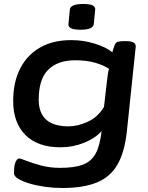

<svg xmlns="http://www.w3.org/2000/svg" viewBox="-20 -730 740 962"><path d="M291 212Q249 212 206 206Q163 200 128 189.5Q93 179 71.5 166Q50 153 50 138Q50 97 58.5 80.5Q67 64 75 64Q83 64 112 75.5Q141 87 185 99Q229 111 282 111Q354 111 396.5 94.5Q439 78 460 38Q481 -2 489 -73Q457 -37 401 -14.5Q345 8 283 8Q169 8 107.5 -53.5Q46 -115 46 -224Q46 -318 81 -386.5Q116 -455 181 -492Q246 -529 337 -529Q398 -529 454.5 -511.5Q511 -494 543 -468Q547 -485 553 -500Q558 -517 570.5 -520.5Q583 -524 601 -524H611Q662 -524 660 -496L616 -75Q605 30 569.5 93Q534 156 466 184Q398 212 291 212ZM323 -97Q370 -97 420 -120Q470 -143 501 -194L515 -316Q518 -340 520 -355Q522 -370 526 -385Q502 -402 459 -415Q416 -428 356 -428Q270 -428 222 -381Q174 -334 174 -231Q174 -97 323 -97ZM384 -581Q350 -581 335.5 -588.5Q321 -596 323 -610L330 -682Q331 -695 347 -702.5Q363 -710 397 -710Q431 -710 444.5 -703Q458 -696 457 -682L450 -610Q447 -581 384 -581Z"/></svg>

Font: Asap Expanded Expanded SemiBold
Style: Italic
Weight: 600
Width: 7
Italic angle: -6°
Designer: Pablo Cosgaya
Foundry: Omnibus-Type
Version: Version 3.001; ttfautohint (v1.8.4.7-5d5b)